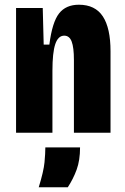

<svg xmlns="http://www.w3.org/2000/svg" viewBox="-20 -562 531 813"><path d="M48 0V-528H161L165 -373H189Q201 -468 230 -505Q259 -542 314 -542Q383 -542 415.5 -492.5Q448 -443 448 -345V0H293V-308Q293 -361 283.5 -386Q274 -411 252 -411Q226 -411 214 -375Q202 -339 202 -262V0ZM144 231Q165 163 168.5 125Q172 87 172 62H319Q319 117 304.5 156.5Q290 196 267 231Z"/></svg>

Font: Bricolage Grotesque 12pt Condensed ExtraBold
Style: Regular
Weight: 800
Width: 3
Designer: Mathieu Triay
Foundry: Atelier Triay
Version: Version 1.001; ttfautohint (v1.8.4.7-5d5b);gftools[0.9.33.de